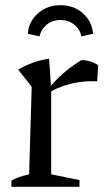

<svg xmlns="http://www.w3.org/2000/svg" viewBox="-20 -719 408 739"><path d="M24 0V-24Q38 -32 54 -37.5Q70 -43 92 -48L102 -385L50 -451Q106 -484 169 -493L176 -389Q203 -420 232 -444Q261 -468 294 -488Q329 -487 358 -468L354 -406Q261 -411 177 -368V-48L286 -26V0ZM213 -699Q265 -699 300 -667Q335 -635 338 -589L293 -579Q288 -606 266 -624Q244 -642 213 -642Q181 -642 159.5 -624Q138 -606 132 -579L87 -589Q90 -635 125.5 -667Q161 -699 213 -699Z"/></svg>

Font: Piazzolla
Style: Regular
Weight: 400
Designer: Juan Pablo del Peral
Foundry: Huerta Tipografica
Version: Version 1.330